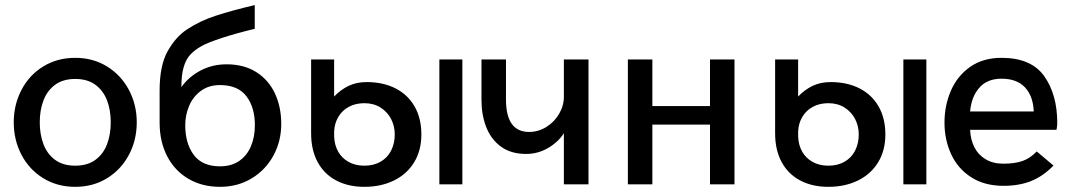

<svg xmlns="http://www.w3.org/2000/svg" viewBox="-20 -720 4186 750"><path d="M33.7 -242.2Q33.7 -311 64 -368.9Q94.2 -426.8 148.9 -460.4Q203.6 -494.1 273.9 -494.1Q343.8 -494.1 398.4 -460.2Q453.1 -426.3 483.6 -368.7Q514.2 -311 514.2 -242.2Q514.2 -172.9 483.6 -115.2Q453.1 -57.6 398.4 -23.9Q343.8 9.8 273.9 9.8Q203.6 9.8 148.9 -23.9Q94.2 -57.6 64 -115.2Q33.7 -172.9 33.7 -242.2ZM412.6 -242.2Q412.6 -289.6 398.2 -327.6Q383.8 -365.7 352.8 -388.7Q321.8 -411.6 273.9 -411.6Q226.1 -411.6 195.1 -388.7Q164.1 -365.7 149.7 -327.4Q135.3 -289.1 135.3 -242.2Q135.3 -195.3 149.7 -157Q164.1 -118.7 195.1 -95.7Q226.1 -72.8 273.9 -72.8Q321.8 -72.8 352.8 -95.7Q383.8 -118.7 398.2 -156.7Q412.6 -194.8 412.6 -242.2Z M1078.6 -235.8Q1078.6 -168.5 1048.1 -112.3Q1017.6 -56.2 963.1 -23.2Q908.7 9.8 839.4 9.8Q769.5 9.8 716.1 -21.5Q662.6 -52.7 633.1 -109.6Q603.5 -166.5 603.5 -241.2V-366.7Q603.5 -464.4 635 -520.3Q666.5 -576.2 710.4 -605Q761.2 -638.7 823.7 -658.9Q886.2 -679.2 975.1 -700.2V-607.4Q907.2 -591.3 849.1 -572.5Q791 -553.7 766.6 -539.6Q739.3 -523.9 722.9 -506.1Q706.5 -488.3 697.5 -458Q688.5 -427.7 688.5 -379.4Q715.8 -418.9 762.2 -443.8Q808.6 -468.8 865.2 -468.8Q933.6 -468.8 981.7 -438Q1029.8 -407.2 1054.2 -354.5Q1078.6 -301.8 1078.6 -235.8ZM975.6 -231Q975.6 -300.8 942.4 -344.2Q909.2 -387.7 839.4 -387.7Q795.4 -387.7 764.6 -365Q733.9 -342.3 718.8 -306.4Q703.6 -270.5 703.6 -231Q703.6 -159.7 736.8 -115Q770 -70.3 839.4 -70.3Q884.3 -70.3 914.8 -91.6Q945.3 -112.8 960.4 -149.2Q975.6 -185.5 975.6 -231Z M1195.3 -199.7V-487.8H1285.2V-342.8Q1309.6 -368.7 1340.6 -384Q1371.6 -399.4 1412.1 -399.4Q1476.6 -399.4 1524.9 -374.8Q1573.2 -350.1 1599.6 -304Q1626 -257.8 1626 -194.8Q1626 -132.3 1597.7 -85.9Q1569.3 -39.6 1518.8 -14.9Q1468.3 9.8 1403.3 9.8Q1340.3 9.8 1293.5 -14.9Q1246.6 -39.6 1220.9 -86.7Q1195.3 -133.8 1195.3 -199.7ZM1696.3 0V-487.8H1786.1V0ZM1522 -194.8Q1522 -227.5 1507.6 -255.4Q1493.2 -283.2 1466.3 -300Q1439.5 -316.9 1403.3 -316.9Q1368.7 -316.9 1342.3 -302.5Q1315.9 -288.1 1301.3 -262.9Q1286.6 -237.8 1285.2 -206.5V-186.5Q1286.6 -153.3 1301 -127.7Q1315.4 -102.1 1341.8 -87.4Q1368.2 -72.8 1403.3 -72.8Q1439.9 -72.8 1466.8 -88.4Q1493.7 -104 1507.8 -131.8Q1522 -159.7 1522 -194.8Z M2182.6 -199.7Q2161.1 -165.5 2121.3 -142.1Q2081.5 -118.7 2035.2 -118.7Q1975.6 -118.7 1936.5 -147.5Q1897.5 -176.3 1879.2 -223.9Q1860.8 -271.5 1860.8 -328.6V-487.8H1956.5V-331.1Q1956.5 -204.6 2046.9 -204.6Q2083 -204.6 2114.3 -224.1Q2145.5 -243.7 2164.1 -275.4Q2182.6 -307.1 2182.6 -342.3V-487.8H2278.8V0H2182.6Z M2432.6 0V-487.8H2528.3V-305.7H2753.4V-487.8H2849.1V0H2753.4V-233.4H2528.3V0Z M3007.8 -199.7V-487.8H3097.7V-342.8Q3122.1 -368.7 3153.1 -384Q3184.1 -399.4 3224.6 -399.4Q3289.1 -399.4 3337.4 -374.8Q3385.7 -350.1 3412.1 -304Q3438.5 -257.8 3438.5 -194.8Q3438.5 -132.3 3410.2 -85.9Q3381.8 -39.6 3331.3 -14.9Q3280.8 9.8 3215.8 9.8Q3152.8 9.8 3106 -14.9Q3059.1 -39.6 3033.4 -86.7Q3007.8 -133.8 3007.8 -199.7ZM3508.8 0V-487.8H3598.6V0ZM3334.5 -194.8Q3334.5 -227.5 3320.1 -255.4Q3305.7 -283.2 3278.8 -300Q3252 -316.9 3215.8 -316.9Q3181.2 -316.9 3154.8 -302.5Q3128.4 -288.1 3113.8 -262.9Q3099.1 -237.8 3097.7 -206.5V-186.5Q3099.1 -153.3 3113.5 -127.7Q3127.9 -102.1 3154.3 -87.4Q3180.7 -72.8 3215.8 -72.8Q3252.4 -72.8 3279.3 -88.4Q3306.2 -104 3320.3 -131.8Q3334.5 -159.7 3334.5 -194.8Z M3669.4 -241.2Q3669.4 -308.1 3694.6 -366Q3719.7 -423.8 3770 -459Q3820.3 -494.1 3892.1 -494.1Q4008.3 -494.1 4059.1 -422.4Q4109.9 -350.6 4109.9 -239.7Q4109.9 -231.4 4108.6 -223.4Q4107.4 -215.3 4106.9 -212.9H3769.5Q3771 -174.8 3786.1 -145Q3801.3 -115.2 3830.1 -97.9Q3858.9 -80.6 3899.4 -80.6Q3943.4 -80.6 3973.4 -90.8Q4003.4 -101.1 4029.8 -128.4L4095.2 -73.2Q4054.2 -31.2 4007.6 -12.7Q3960.9 5.9 3900.4 5.9Q3825.7 5.9 3773.7 -27.6Q3721.7 -61 3695.6 -117.4Q3669.4 -173.8 3669.4 -241.2ZM4018.1 -284.7Q4015.6 -344.7 3983.9 -378.7Q3952.1 -412.6 3892.1 -412.6Q3836.4 -412.6 3805.4 -377.2Q3774.4 -341.8 3769.5 -284.7Z"/></svg>

Font: Acari Sans Medium
Style: Regular
Weight: 500
Designer: Alfredo Marco Pradil and Stefan Peev
Foundry: Hanken Design Co.
Version: Version 1.045